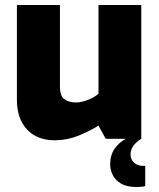

<svg xmlns="http://www.w3.org/2000/svg" viewBox="-20 -558 638 772"><path d="M200 6Q129 6 88.5 -37.5Q48 -81 48 -156V-538H221V-210Q221 -172 239 -159Q257 -146 286 -146Q306 -146 332.5 -156Q359 -166 376 -181V-538H548V0H405L376 -53Q341 -31 295.5 -12.5Q250 6 200 6ZM530 194Q490 194 466.5 180Q443 166 433 145Q423 124 423 103Q423 66 440.5 40.5Q458 15 486 0H548Q525 15 515 30Q505 45 505 63Q505 84 519.5 96.5Q534 109 554 109H564V190Q559 192 550 193Q541 194 530 194Z"/></svg>

Font: Exo Thin ExtraBold
Style: Regular
Weight: 800
Version: Version 2.000